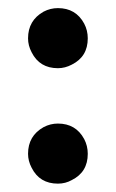

<svg xmlns="http://www.w3.org/2000/svg" viewBox="-20 -514 284 471"><path d="M48.8 -136.7Q48.8 -180.7 86.9 -202.1Q103.5 -210.9 122.1 -210.9Q166 -210.9 186.5 -172.9Q195.3 -156.2 195.3 -136.7Q195.3 -91.8 156.2 -72.3Q140.6 -63.5 122.1 -63.5Q77.1 -63.5 57.6 -102.5Q48.8 -119.1 48.8 -136.7ZM48.8 -419.9Q48.8 -463.9 86.9 -485.4Q103.5 -494.1 122.1 -494.1Q166 -494.1 186.5 -456.1Q195.3 -439.5 195.3 -419.9Q195.3 -375 156.2 -355.5Q139.6 -346.7 122.1 -346.7Q77.1 -346.7 57.6 -385.7Q48.8 -402.3 48.8 -419.9Z"/></svg>

Font: Post No Bills Colombo ExtraBold
Style: Regular
Weight: 800
Designer: Kosala Senevirathne, Siva Puranthara, Lasantha Premarathna, Tharique Azeez
Foundry: Mooniak
Version: Version 1.220 ; ttfautohint (v1.6)